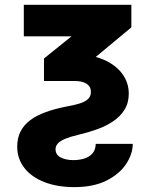

<svg xmlns="http://www.w3.org/2000/svg" viewBox="-20 -559 621 795"><path d="M78.6 -539.1H523.9V-445.8L256.8 -223.6H162.1V-316.9L276.4 -408.7H78.6ZM210 58.6Q210 82 231.4 93Q252.9 104 283.7 104Q306.6 104 327.1 98.1Q347.7 92.3 361.6 77.6Q375.5 63 376.5 36.6H529.8Q529.3 79.6 501.7 120.8Q474.1 162.1 420.4 189Q366.7 215.8 288.1 215.8Q216.8 215.8 163.3 194.8Q109.9 173.8 80.6 136Q51.3 98.1 51.3 48.3Q51.3 12.2 65.2 -14.9Q79.1 -42 105.7 -61.8Q132.3 -81.5 170.4 -95.2Q208.5 -108.9 256.8 -118.2Q287.6 -123.5 310.1 -130.6Q332.5 -137.7 344.5 -148.9Q356.4 -160.2 356.4 -178.7Q356.4 -200.7 338.6 -212.2Q320.8 -223.6 289.6 -223.6H214.8L216.3 -333.5H289.6Q360.4 -333.5 410.2 -311.5Q460 -289.6 486.6 -252.9Q513.2 -216.3 513.2 -171.4Q513.2 -132.8 495.6 -104.7Q478 -76.7 448.7 -56.9Q419.4 -37.1 382.6 -23.9Q345.7 -10.7 306.6 -1.5Q271.5 6.8 250.2 15.6Q229 24.4 219.5 35.2Q210 45.9 210 58.6Z"/></svg>

Font: Inter 18pt ExtraBold
Style: Regular
Weight: 800
Designer: Rasmus Andersson
Foundry: rsms
Version: Version 4.001;git-66647c0bb